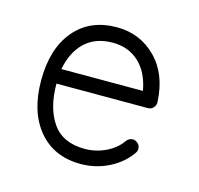

<svg xmlns="http://www.w3.org/2000/svg" viewBox="-73 -498 610 589"><g transform="rotate(15 232.5 -204.0)"><path d="M230 13Q145 13 96 -45.5Q47 -104 47 -204Q47 -305 96 -363Q145 -421 230 -421Q304 -421 354.5 -370Q405 -319 409 -232V-229Q409 -220 402 -213Q396 -206 385 -206H95Q95 -129 127.5 -82Q160 -35 230 -35Q266 -35 297.5 -50.5Q329 -66 346 -91Q352 -99 361.5 -101Q371 -103 379 -97Q387 -92 389 -82Q391 -72 385 -64Q361 -29 319.5 -8Q278 13 230 13ZM98 -253H357Q347 -310 313.5 -341Q280 -372 230 -372Q176 -372 142.5 -341Q109 -310 98 -253Z"/></g></svg>

Font: Zen Kurenaido
Style: Regular
Weight: 400
Designer: Yoshimichi Ohira
Foundry: Positype
Version: Version 1.001